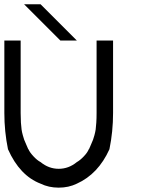

<svg xmlns="http://www.w3.org/2000/svg" viewBox="-20 -853 707 883"><path d="M333.3 -8.3Q295.8 10 250 10Q204.2 10 166.7 -8.3Q70.8 -45 16.7 -166.7Q0 -248.3 0 -333.3V-666.7H75V-333.3Q75 -309.2 76.2 -289.2Q77.5 -269.2 79.2 -257.5Q80.8 -245.8 85 -230.8Q89.2 -215.8 91.2 -210.4Q93.3 -205 100.4 -188.8Q107.5 -172.5 110 -166.7H110.8Q116.7 -152.5 133.8 -134.2Q150.8 -115.8 166.7 -107.5Q204.2 -76.7 250 -76.7Q295.8 -76.7 333.3 -107.5Q348.3 -115.8 365.4 -133.8Q382.5 -151.7 388.3 -166.7H389.2Q391.7 -172.5 398.8 -188.8Q405.8 -205 407.9 -210.4Q410 -215.8 414.2 -230.8Q418.3 -245.8 420 -257.5Q421.7 -269.2 422.9 -289.2Q424.2 -309.2 424.2 -333.3V-666.7H500V-333.3Q500 -248.3 483.3 -166.7Q431.7 -52.5 333.3 -8.3ZM166.7 -833.3 333.3 -666.7H257.5L90.8 -833.3Z"/></svg>

Font: 0xA000-Mono
Style: Mono
Weight: 400
Version: Version 0.1